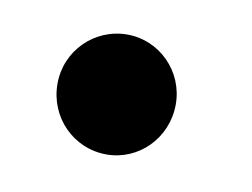

<svg xmlns="http://www.w3.org/2000/svg" viewBox="-34 -424 308 235"><g transform="rotate(10 119.5 -306.5)"><path d="M109 -232C149 -232 182 -265 182 -307C182 -348 149 -381 109 -381C68 -381 35 -348 35 -307C35 -265 68 -232 109 -232Z"/></g></svg>

Font: Coconat
Style: Bold
Weight: 900
Width: 8
Designer: Sara Lavazza
Foundry: Collletttivo
Version: Version 1.000;Glyphs 3.2 (3217)